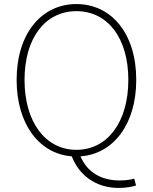

<svg xmlns="http://www.w3.org/2000/svg" viewBox="-20 -759 754 947"><path d="M101 -365C101 -573 204 -704 357 -704C510 -704 613 -573 613 -365C613 -157 510 -20 357 -20C204 -20 101 -157 101 -365ZM642 122C625 127 603 131 570 131C476 131 409 88 377 12C538 1 652 -145 652 -365C652 -594 529 -739 357 -739C185 -739 62 -594 62 -365C62 -146 174 0 334 12C368 101 448 168 566 168C600 168 633 162 651 156Z"/></svg>

Font: Noto Sans CJK Thin
Style: Regular
Weight: 100
Designer: Ryoko NISHIZUKA (kana & ideographs); Paul D. Hunt (Latin, Greek & Cyrillic); Wenlong ZHANG (bopomofo); Sandoll Communica
Foundry: Adobe Systems Incorporated
Version: Version 1.000;PS 1;hotconv 1.0.78;makeotf.lib2.5.61930